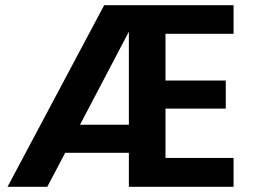

<svg xmlns="http://www.w3.org/2000/svg" viewBox="-20 -719 977 739"><path d="M617 -589V-409H849V-301H617V-111H879V0H476V-131H231L162 0H9L381 -699H879V-589ZM476 -239V-597L288 -239Z"/></svg>

Font: MSTAGE SemiBold
Style: Regular
Weight: 600
Designer: Ninad Kale (Devanagari), Jonny Pinhorn (Latin)
Foundry: Indian Type Foundry
Version: 4.004